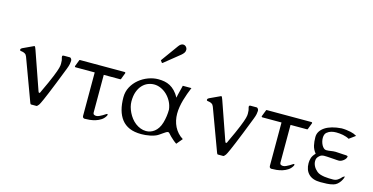

<svg xmlns="http://www.w3.org/2000/svg" viewBox="-78 -1163 3040 1563"><g transform="rotate(15 1442.0 -381.5)"><path d="M95.7 -352.1Q89.4 -368.7 79.1 -375Q68.8 -381.3 58.8 -383.3Q48.8 -385.3 41.7 -386.2Q34.7 -387.2 34.7 -393.6Q34.7 -400.4 37.8 -403.8Q41 -407.2 46.4 -410.2L139.6 -453.6Q143.6 -453.6 147.2 -446.3Q150.9 -439 154.8 -427.7L266.6 -106.9Q267.6 -104.5 269.8 -99.9Q272 -95.2 275.9 -95.2Q277.8 -95.2 280 -97.4Q282.2 -99.6 283.7 -102.5Q285.2 -105.5 286.1 -108.2Q287.1 -110.8 287.6 -111.8Q310.1 -159.2 326.2 -195.1Q342.3 -231 353 -257.6Q363.8 -284.2 370.4 -302.7Q377 -321.3 380.4 -334.2Q383.8 -347.2 384.8 -355.5Q385.7 -363.8 385.7 -370.6Q385.7 -388.7 384.5 -397.2Q383.3 -405.8 381.8 -410.4Q380.4 -415 379.2 -418.7Q377.9 -422.4 377.9 -431.2Q377.9 -435.1 381.3 -437.3Q384.8 -439.5 388.7 -439.5H442.9Q446.8 -439.5 452.9 -432.4Q459 -425.3 459 -414.1Q459 -403.8 455.8 -387.2Q452.6 -370.6 442.9 -345.7Q411.6 -265.6 389.2 -209Q366.7 -152.3 350.8 -114.5Q335 -76.7 325.2 -54.4Q315.4 -32.2 309.6 -20.8Q303.7 -9.3 301.3 -5.6Q298.8 -2 297.9 -1Q295.4 2 290.3 7.6Q285.2 13.2 281.2 13.2H235.8Q231.9 13.2 229.2 7.6Q226.6 2 225.1 -2Z M902.8 -439.5Q910.6 -439.5 910.6 -431.6L889.2 -375.5Q888.7 -374.5 886.7 -373.8Q884.8 -373 883.3 -373H745.1V-54.7Q745.1 -43 753.4 -38.6Q761.7 -34.2 771 -34.2Q783.2 -34.2 796.6 -40.3Q810.1 -46.4 822 -53.5Q834 -60.5 842.8 -66.7Q851.6 -72.8 854.5 -72.8Q858.4 -72.8 858.9 -70.3Q859.4 -67.9 859.4 -66.4Q859.4 -64.9 858.6 -62.3Q857.9 -59.6 855.5 -55.7Q842.8 -33.7 822 -20.3Q801.3 -6.8 777.6 0.5Q753.9 7.8 729.7 10.3Q705.6 12.7 686 12.7Q681.2 12.7 675 8.3Q668.9 3.9 668.9 -7.3V-373H508.3Q500.5 -373 500.5 -380.9L520 -431.6Q521 -435.5 522.5 -437.5Q523.9 -439.5 527.8 -439.5Z M946.8 -238.8Q946.8 -286.6 968.3 -326.2Q989.7 -365.7 1024.2 -394Q1058.6 -422.4 1100.8 -438Q1143.1 -453.6 1185.1 -453.6Q1211.9 -453.6 1236.6 -449Q1261.2 -444.3 1283.7 -432.4Q1306.2 -420.4 1326.4 -399.7Q1346.7 -378.9 1364.7 -346.7Q1365.7 -356 1368.9 -369.9Q1372.1 -383.8 1376 -398.7Q1379.9 -413.6 1383.5 -428Q1387.2 -442.4 1389.6 -453.6H1462.4Q1451.2 -426.8 1440.7 -397.9Q1430.2 -369.1 1421.9 -339.8Q1413.6 -310.5 1408.7 -280.8Q1403.8 -251 1403.8 -222.7Q1403.8 -194.3 1409.9 -166.7Q1416 -139.2 1428.2 -114.7Q1440.4 -90.3 1459 -69.6Q1477.5 -48.8 1502 -34.2L1460 16.1Q1443.8 5.4 1430.2 -6.6Q1416.5 -18.6 1404.3 -30.3Q1391.6 -42.5 1385.7 -50.5Q1379.9 -58.6 1372.1 -58.6Q1367.7 -58.6 1363.3 -56.9Q1358.9 -55.2 1351.8 -50.5Q1344.7 -45.9 1333.7 -38.3Q1322.8 -30.8 1305.7 -19Q1292.5 -9.8 1274.4 -3.4Q1256.3 2.9 1237.1 6.8Q1217.8 10.7 1198.7 12.5Q1179.7 14.2 1164.1 14.2Q1105 14.2 1064.2 -3.4Q1023.4 -21 997.6 -54.2Q946.8 -119.6 946.8 -238.8ZM1018.6 -223.1Q1018.6 -201.2 1024.7 -177.7Q1030.8 -154.3 1042 -131.6Q1053.2 -108.9 1068.8 -88.6Q1084.5 -68.4 1104.2 -53.2Q1124 -38.1 1147 -29.1Q1169.9 -20 1195.3 -20Q1212.9 -20 1230.7 -25.9Q1248.5 -31.7 1264.6 -44.2Q1280.8 -56.6 1293.9 -76.7Q1307.1 -96.7 1315.4 -125.5Q1331.1 -180.7 1331.1 -237.3Q1326.7 -273.9 1310.3 -304.4Q1293.9 -335 1270.5 -357.2Q1247.1 -379.4 1219 -391.6Q1190.9 -403.8 1163.1 -403.8Q1136.7 -403.8 1110.8 -393.6Q1085 -383.3 1064.5 -361.3Q1043.9 -339.4 1031.2 -305.2Q1018.6 -271 1018.6 -223.1ZM1165.5 -605Q1163.6 -606.9 1163.6 -607.9Q1163.6 -608.9 1165.5 -610.8L1269.5 -754.9Q1278.8 -767.6 1288.1 -773.2Q1297.4 -778.8 1306.2 -778.8Q1321.3 -778.8 1331.3 -767.8Q1341.3 -756.8 1341.3 -742.7Q1341.3 -727.5 1332.8 -716.3Q1324.2 -705.1 1314.5 -696.8L1183.1 -590.8Q1180.7 -589.4 1179.7 -589.4Q1177.7 -589.4 1177.5 -589.6Q1177.2 -589.8 1176.3 -590.8Z M1669.9 -352.1Q1663.6 -368.7 1653.3 -375Q1643.1 -381.3 1633.1 -383.3Q1623 -385.3 1616 -386.2Q1608.9 -387.2 1608.9 -393.6Q1608.9 -400.4 1612.1 -403.8Q1615.2 -407.2 1620.6 -410.2L1713.9 -453.6Q1717.8 -453.6 1721.4 -446.3Q1725.1 -439 1729 -427.7L1840.8 -106.9Q1841.8 -104.5 1844 -99.9Q1846.2 -95.2 1850.1 -95.2Q1852.1 -95.2 1854.2 -97.4Q1856.4 -99.6 1857.9 -102.5Q1859.4 -105.5 1860.4 -108.2Q1861.3 -110.8 1861.8 -111.8Q1884.3 -159.2 1900.4 -195.1Q1916.5 -231 1927.2 -257.6Q1938 -284.2 1944.6 -302.7Q1951.2 -321.3 1954.6 -334.2Q1958 -347.2 1959 -355.5Q1960 -363.8 1960 -370.6Q1960 -388.7 1958.7 -397.2Q1957.5 -405.8 1956.1 -410.4Q1954.6 -415 1953.4 -418.7Q1952.1 -422.4 1952.1 -431.2Q1952.1 -435.1 1955.6 -437.3Q1959 -439.5 1962.9 -439.5H2017.1Q2021 -439.5 2027.1 -432.4Q2033.2 -425.3 2033.2 -414.1Q2033.2 -403.8 2030 -387.2Q2026.9 -370.6 2017.1 -345.7Q1985.8 -265.6 1963.4 -209Q1940.9 -152.3 1925 -114.5Q1909.2 -76.7 1899.4 -54.4Q1889.6 -32.2 1883.8 -20.8Q1877.9 -9.3 1875.5 -5.6Q1873 -2 1872.1 -1Q1869.6 2 1864.5 7.6Q1859.4 13.2 1855.5 13.2H1810.1Q1806.2 13.2 1803.5 7.6Q1800.8 2 1799.3 -2Z M2477.1 -439.5Q2484.9 -439.5 2484.9 -431.6L2463.4 -375.5Q2462.9 -374.5 2460.9 -373.8Q2459 -373 2457.5 -373H2319.3V-54.7Q2319.3 -43 2327.6 -38.6Q2335.9 -34.2 2345.2 -34.2Q2357.4 -34.2 2370.8 -40.3Q2384.3 -46.4 2396.2 -53.5Q2408.2 -60.5 2417 -66.7Q2425.8 -72.8 2428.7 -72.8Q2432.6 -72.8 2433.1 -70.3Q2433.6 -67.9 2433.6 -66.4Q2433.6 -64.9 2432.9 -62.3Q2432.1 -59.6 2429.7 -55.7Q2417 -33.7 2396.2 -20.3Q2375.5 -6.8 2351.8 0.5Q2328.1 7.8 2304 10.3Q2279.8 12.7 2260.3 12.7Q2255.4 12.7 2249.3 8.3Q2243.2 3.9 2243.2 -7.3V-373H2082.5Q2074.7 -373 2074.7 -380.9L2094.2 -431.6Q2095.2 -435.5 2096.7 -437.5Q2098.1 -439.5 2102.1 -439.5Z M2729 -453.6Q2749 -453.6 2768.6 -451.2Q2788.1 -448.7 2806.6 -444.8Q2821.8 -441.4 2833.7 -436.8Q2845.7 -432.1 2857.9 -424.8L2805.2 -386.2Q2793.9 -392.6 2780.5 -397.2Q2767.1 -401.9 2752.4 -404.8Q2737.8 -407.7 2723.1 -408.9Q2708.5 -410.2 2695.3 -410.2Q2673.8 -410.2 2654.3 -405Q2634.8 -399.9 2617.2 -385.3Q2607.9 -377.4 2604 -365.2Q2600.1 -353 2600.1 -338.9Q2600.1 -323.2 2604.2 -307.4Q2608.4 -291.5 2615.5 -278.8Q2622.6 -266.1 2632.1 -257.8Q2641.6 -249.5 2652.8 -249.5Q2672.9 -249.5 2691.7 -252.9Q2710.4 -256.3 2731 -256.3Q2748.5 -256.3 2765.9 -254.2Q2783.2 -252 2801.8 -252Q2807.1 -252 2813 -251.7Q2818.8 -251.5 2823.5 -250.7Q2828.1 -250 2831.3 -248.5Q2834.5 -247.1 2834.5 -245.1Q2834.5 -235.8 2828.4 -226.6Q2822.3 -217.3 2813 -210Q2803.7 -202.6 2793.5 -198.2Q2783.2 -193.8 2774.4 -193.8Q2765.6 -193.8 2756.8 -194.3Q2748 -194.8 2739.3 -195.8Q2724.6 -196.8 2713.4 -197.5Q2702.1 -198.2 2692.1 -199Q2682.1 -199.7 2672.4 -200.2Q2662.6 -200.7 2650.9 -200.7Q2639.6 -200.7 2629.4 -197.8Q2619.1 -194.8 2609.4 -185.5Q2600.1 -177.2 2594.2 -167.5Q2588.4 -157.7 2588.4 -141.1Q2588.4 -119.1 2599.4 -98.1Q2610.4 -77.1 2630.9 -60.1Q2642.6 -50.3 2659.4 -44.9Q2676.3 -39.6 2694.8 -36.9Q2713.4 -34.2 2732.4 -33.7Q2751.5 -33.2 2767.6 -33.2Q2789.1 -33.2 2805.9 -43.7Q2822.8 -54.2 2840.3 -74.7Q2842.8 -77.1 2848.1 -78.4Q2853.5 -79.6 2856 -82Q2855.5 -76.2 2850.6 -64Q2845.7 -51.8 2836.7 -38.1Q2827.6 -24.4 2814 -12.5Q2800.3 -0.5 2782.2 4.4Q2756.3 11.7 2728.8 12.9Q2701.2 14.2 2673.8 14.2Q2608.9 14.2 2575.2 -19Q2541.5 -52.2 2541.5 -110.8Q2541.5 -131.8 2547.9 -153.6Q2554.2 -175.3 2577.6 -199.2Q2554.2 -228.5 2547.1 -260.3Q2540 -292 2540 -330.1Q2540 -356 2553.2 -377.2Q2566.4 -398.4 2590.8 -414.6Q2615.2 -430.7 2650.1 -440.7Q2685.1 -450.7 2729 -453.6Z"/></g></svg>

Font: Cardo
Style: Bold
Weight: 700
Designer: David J. Perry
Foundry: David J. Perry
Version: Version 1.0011